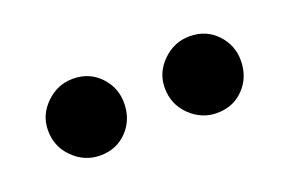

<svg xmlns="http://www.w3.org/2000/svg" viewBox="-36 -773 461 306"><g transform="rotate(-20 194.5 -620.0)"><path d="M31 -621Q31 -647 50.5 -666Q70 -685 96 -685Q124 -685 142 -666Q160 -647 160 -621Q160 -593 142 -574Q124 -555 96 -555Q70 -555 50.5 -574Q31 -593 31 -621ZM229 -621Q229 -647 248.5 -666Q268 -685 294 -685Q322 -685 340 -666Q358 -647 358 -621Q358 -593 340 -574Q322 -555 294 -555Q268 -555 248.5 -574Q229 -593 229 -621Z"/></g></svg>

Font: Mukta Vaani
Style: Bold
Weight: 700
Designer: Noopur Datye, Girish Dalvi, Yashodeep Gholap, Pallavi Karambelkar
Foundry: Ek Type
Version: Version 2.538;PS 1.000;hotconv 16.6.51;makeotf.lib2.5.65220;